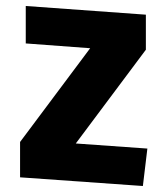

<svg xmlns="http://www.w3.org/2000/svg" viewBox="-20 -607 557 641"><path d="M467 -441 233 -128 472 -111 457 14 47 -15V-133L281 -446L66 -462V-587L467 -558Z"/></svg>

Font: Xiangcui Wave Sans Xiangcui Wave Sans
Style: Regular
Weight: 800
Width: 3
Version: Version 0.920;March 28, 2024;FontCreator 14.0.0.2814 64-bit